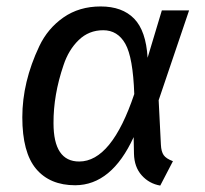

<svg xmlns="http://www.w3.org/2000/svg" viewBox="-20 -559 631 592"><path d="M175.8 -357.9Q144.5 -266.1 145 -179.2Q145 -61 224.1 -61Q324.2 -61 394 -269Q390.1 -381.8 366.5 -423.8Q342.8 -465.8 298.3 -465.8Q253.9 -465.8 222.7 -435.5Q191.4 -405.3 175.8 -357.9ZM435.1 -380.9 479 -526.9H563L469.2 -250L476.1 -112.8Q477.1 -91.8 484.6 -80.8Q492.2 -69.8 513.2 -62L474.1 13.2Q439.9 7.3 417 -18.3Q394 -43.9 393.1 -85L392.1 -136.2Q324.2 11.7 211.9 12.2Q133.8 12.2 91.3 -38.3Q48.8 -88.9 48.8 -197.5Q48.8 -306.2 101.1 -416.5Q127 -471.2 175.5 -505.1Q224.1 -539.1 290.5 -539.1Q356.9 -539.1 393.6 -501.5Q430.2 -463.9 435.1 -380.9Z"/></svg>

Font: FiraSans-Italic
Style: Italic
Weight: 400
Italic angle: -8°
Designer: Carrois Corporate & Edenspiekermann AG
Foundry: Carrois Corporate GbR & Edenspiekermann AG
Version: Version 3.106;PS 003.106;hotconv 1.0.70;makeotf.lib2.5.58329